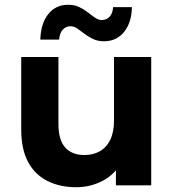

<svg xmlns="http://www.w3.org/2000/svg" viewBox="-20 -777 727 805"><path d="M299 8Q232 8 179.5 -18Q127 -44 98 -97.5Q69 -151 69 -234V-538H225V-257Q225 -190 253.5 -158.5Q282 -127 334 -127Q370 -127 398 -142.5Q426 -158 442 -190.5Q458 -223 458 -272V-538H614V0H466V-148L493 -105Q466 -49 413.5 -20.5Q361 8 299 8ZM416 -604Q390 -604 370 -613.5Q350 -623 334 -635.5Q318 -648 304 -657.5Q290 -667 276 -667Q256 -667 243 -652.5Q230 -638 228 -611H149Q151 -678 182 -717.5Q213 -757 266 -757Q292 -757 312 -747.5Q332 -738 348.5 -725Q365 -712 379 -702.5Q393 -693 406 -693Q427 -693 440 -707.5Q453 -722 454 -747H533Q532 -683 500.5 -643.5Q469 -604 416 -604Z"/></svg>

Font: Montserrat Thin
Style: Bold
Weight: 700
Version: Version 9.000